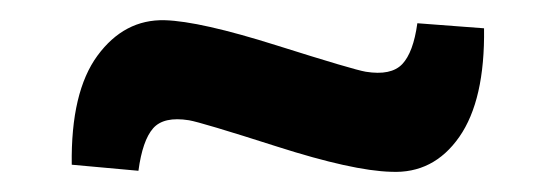

<svg xmlns="http://www.w3.org/2000/svg" viewBox="-20 -383 551 190"><path d="M117 -214 51 -220Q50 -292 76.5 -328Q103 -364 143 -363Q178 -362 254 -338Q330 -314 342 -312Q367 -308 378 -319.5Q389 -331 393 -360L459 -355Q460 -284 434.5 -247.5Q409 -211 367 -213Q329 -214 254 -238Q179 -262 167 -264Q142 -268 131.5 -256Q121 -244 117 -214Z"/></svg>

Font: Ezarion
Style: Bold Italic
Weight: 700
Italic angle: -8°
Designer: Natanael Gama
Version: Version 1.001;PS 001.001;hotconv 1.0.70;makeotf.lib2.5.58329